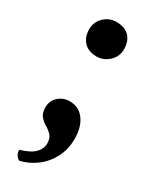

<svg xmlns="http://www.w3.org/2000/svg" viewBox="-164 -496 549 690"><g transform="rotate(30 110.0 -150.5)"><path d="M48 153Q42 150 35.5 141.5Q29 133 29 119Q72 106 88.5 88Q105 70 105 50Q105 28 94.5 16.5Q84 5 69.5 -3.5Q55 -12 44.5 -24.5Q34 -37 34 -61Q34 -88 53.5 -105.5Q73 -123 99 -123Q138 -123 160 -93Q182 -63 182 -15Q182 30 163 65.5Q144 101 113 123.5Q82 146 48 153ZM101.8 -310.3Q67 -310.3 48.5 -330.4Q30 -350.4 30 -382.1Q30 -412.7 51.6 -433.3Q73.3 -453.9 101.8 -453.9Q137.7 -453.9 156.2 -434.4Q174.6 -414.8 174.6 -382.1Q174.6 -351.5 152.5 -330.9Q130.3 -310.3 101.8 -310.3Z"/></g></svg>

Font: Petrona
Style: Bold
Weight: 700
Designer: Ringo R. Seeber
Foundry: Ringo R. Seeber
Version: Version 2.001; ttfautohint (v1.8.3)